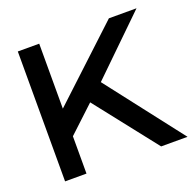

<svg xmlns="http://www.w3.org/2000/svg" viewBox="-99 -611 733 725"><g transform="rotate(-20 268.0 -248.0)"><path d="M235 -235 130 -137V13H44V-509H130V-248L410 -509H521L299 -293L536 13H430Z"/></g></svg>

Font: AtCorfu Sans
Style: AtCorfu Sans Regular
Weight: 400
Designer: Kostas Teopoulos
Foundry: Kostas Teopoulos
Version: Version 1.00 July 8, 2025, initial release